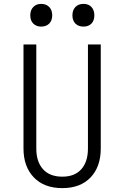

<svg xmlns="http://www.w3.org/2000/svg" viewBox="-20 -959 640 989"><path d="M301 10Q207 10 154 -45.5Q101 -101 101 -194V-730H167V-194Q167 -126 201.5 -87.5Q236 -49 301 -49Q365 -49 399 -87.5Q433 -126 433 -194V-730H499V-194Q499 -100 446.5 -45Q394 10 301 10ZM410 -822Q384 -822 368.5 -837.5Q353 -853 353 -880Q353 -907 368.5 -923Q384 -939 410 -939Q436 -939 451 -923Q466 -907 466 -880Q466 -853 451 -837.5Q436 -822 410 -822ZM192 -822Q167 -822 151.5 -837.5Q136 -853 136 -880Q136 -907 151.5 -923Q167 -939 192 -939Q218 -939 233.5 -923Q249 -907 249 -880Q249 -853 233.5 -837.5Q218 -822 192 -822Z"/></svg>

Font: JetBrains Mono NL ExtraLight
Style: Regular
Weight: 200
Designer: Philipp Nurullin, Konstantin Bulenkov
Foundry: JetBrains
Version: Version 2.304; ttfautohint (v1.8.4.7-5d5b)